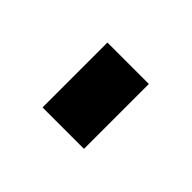

<svg xmlns="http://www.w3.org/2000/svg" viewBox="-47 -463 226 226"><g transform="rotate(45 66.0 -350.0)"><path d="M100 -404V-296H31V-404Z"/></g></svg>

Font: Pathway Extreme Condensed Light
Style: Regular
Weight: 300
Width: 3
Version: Version 1.001;gftools[0.9.26]